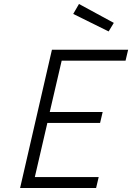

<svg xmlns="http://www.w3.org/2000/svg" viewBox="-20 -945 664 965"><path d="M377 -925 348 -875 526 -787 552 -830ZM81 0H463L476 -55H155L218 -327H483L496 -382H230L290 -640H611L624 -695H241Z"/></svg>

Font: Titillium Web
Style: Light Italic
Weight: 300
Italic angle: -13°
Version: Version 1.001;PS 57.000;hotconv 1.0.70;makeotf.lib2.5.55311